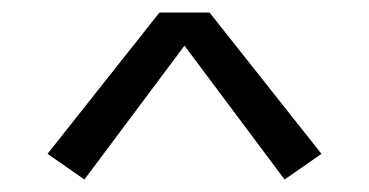

<svg xmlns="http://www.w3.org/2000/svg" viewBox="-20 -737 590 307"><path d="M115 -450 56 -491 235 -717H315L494 -491L435 -450L275 -664Z"/></svg>

Font: Lode
Style: Regular
Weight: 400
Monospace: yes
Designer: Belleve Invis
Foundry: Belleve Invis
Version: Version 29.2.0; ttfautohint (v1.8.3)